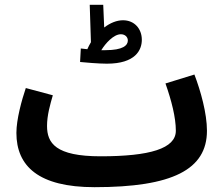

<svg xmlns="http://www.w3.org/2000/svg" viewBox="-20 -755 928 796"><path d="M423 -491C542 -491 568 -548 568 -590C568 -636 537 -671 490 -671C464 -671 437 -660 412 -641L408 -735H352L357 -580C352 -571 346 -561 342 -551C332 -552 322 -553 315 -554L312 -498C331 -496 389 -491 423 -491ZM481 -613C498 -613 510 -602 510 -587C510 -567 490 -547 417 -547C411 -547 406 -547 400 -547C417 -575 451 -613 481 -613ZM372 21C695 21 838 -52 838 -213C838 -285 812 -378 786 -446L666 -409C691 -338 709 -268 709 -213C709 -139 601 -107 397 -107C210 -107 175 -162 175 -233C175 -277 188 -322 199 -360L87 -390C70 -340 48 -260 48 -204C48 -66 140 21 372 21Z"/></svg>

Font: Noto Sans Arabic UI XCn
Style: Bold
Weight: 700
Width: 2
Designer: Monotype Design Team, Nadine Chahine and Nizar Qandah
Foundry: Monotype Imaging Inc.
Version: Version 2.010